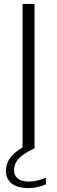

<svg xmlns="http://www.w3.org/2000/svg" viewBox="-20 -760 292 984"><path d="M95.5 0V-740H157V0ZM125 204Q69.5 204 40 180.5Q10.5 157 10.5 115.5Q10.5 89 22.5 64.8Q34.5 40.5 62.5 18Q90.5 -4.5 138.5 -26L157 0Q116 19.5 93 37.5Q70 55.5 61 74Q52 92.5 52 112Q52 140 71.2 155.2Q90.5 170.5 128.5 170.5Q149 170.5 169 165.8Q189 161 215.5 151V185Q193.5 194 171 199Q148.5 204 125 204Z"/></svg>

Font: Encode Sans SemiExpanded Light
Style: Regular
Weight: 300
Width: 6
Designer: Multiple Designers
Foundry: Impallari Type
Version: Version 3.002